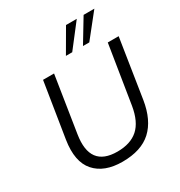

<svg xmlns="http://www.w3.org/2000/svg" viewBox="-215 -1083 1158 1238"><g transform="rotate(-30 364.0 -464.0)"><path d="M336 9Q201 9 133.5 -67.5Q66 -144 90 -297L155 -705H237L172 -290Q136 -64 340 -64Q438 -64 494 -114Q550 -164 568 -273L637 -705H718L650 -269Q628 -131 552 -61Q476 9 336 9ZM360 -765 460 -937H540L407 -765ZM487 -765 591 -937H671L534 -765Z"/></g></svg>

Font: Nunito Sans
Style: Italic
Weight: 400
Italic angle: -9°
Designer: Vernon Adams
Foundry: Vernon Adams
Version: Version 3.006; ttfautohint (v1.8.3)